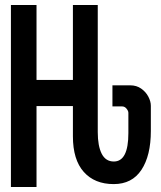

<svg xmlns="http://www.w3.org/2000/svg" viewBox="-20 -745 640 765"><path d="M23.5 -725H125.5V-426.5H270.5V-725H369.5V-218.5Q369.5 -163.5 385.2 -132.5Q401 -101.5 433.5 -101.5Q491.5 -101.5 491.5 -214.5V-295.5Q491.5 -303 484.2 -312Q477 -321 466.5 -321H428V-405H499Q524 -405 542.5 -392Q561 -379 571 -360Q581 -341 581 -323.5V-223Q581 -125 543.5 -68.2Q506 -11.5 433 -11.5Q357 -11.5 313.8 -60Q270.5 -108.5 270.5 -202V-322.5H125.5V0H23.5Z"/></svg>

Font: JuliaMono Medium
Style: Regular
Weight: 500
Monospace: yes
Designer: cormullion
Foundry: corm
Version: Version 0.054; ttfautohint (v1.8.4)